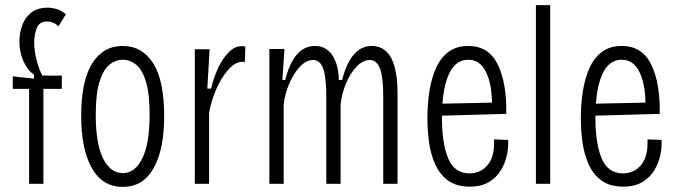

<svg xmlns="http://www.w3.org/2000/svg" viewBox="-20 -720 2649 752"><path d="M94 0V-372H30V-421L113 -412V-428Q88 -444 72 -480Q56 -516 56 -557Q56 -589 66.5 -619.5Q77 -650 101.5 -670Q126 -690 169 -690Q180 -690 199 -685.5Q218 -681 238 -664L209 -617Q196 -629 184.5 -632.5Q173 -636 165 -636Q134 -636 124 -610Q114 -584 114 -555Q114 -520 123.5 -483.5Q133 -447 146 -424H222V-372H150V0Z M461 12Q381 12 339.5 -62Q298 -136 298 -266Q298 -403 341 -471.5Q384 -540 460 -540Q537 -540 580 -472Q623 -404 623 -265Q623 -134 581.5 -61Q540 12 461 12ZM461 -42Q509 -42 537.5 -100Q566 -158 566 -271Q566 -352 552 -399Q538 -446 514 -466Q490 -486 461 -486Q432 -486 408 -466Q384 -446 369.5 -399Q355 -352 355 -270Q355 -158 383.5 -100Q412 -42 461 -42Z M743 0V-527H801L792 -373H807Q816 -414 833.5 -452Q851 -490 875 -514.5Q899 -539 924 -539Q929 -539 933 -539Q937 -539 941 -538L939 -477Q936 -478 933.5 -478Q931 -478 929 -478Q902 -478 875 -448Q848 -418 827.5 -372Q807 -326 799 -278V0Z M1035 0V-528H1094L1086 -407H1097Q1131 -540 1213 -540Q1258 -540 1282 -503Q1306 -466 1307 -407H1320Q1354 -540 1436 -540Q1537 -540 1537 -354V0H1481V-343Q1481 -417 1468.5 -451Q1456 -485 1428 -485Q1401 -485 1376 -458.5Q1351 -432 1334.5 -391.5Q1318 -351 1314 -310V0H1258V-342Q1258 -417 1246 -451Q1234 -485 1206 -485Q1179 -485 1154 -458Q1129 -431 1112 -390.5Q1095 -350 1091 -310V0Z M1820 11Q1768 11 1735.5 -12.5Q1703 -36 1685 -75.5Q1667 -115 1660.5 -162Q1654 -209 1654 -257Q1654 -313 1662 -363.5Q1670 -414 1688 -454Q1706 -494 1737 -517Q1768 -540 1814 -540Q1894 -540 1929.5 -467.5Q1965 -395 1963 -274L1711 -267Q1711 -263 1711 -258Q1711 -158 1735.5 -99.5Q1760 -41 1819 -41Q1863 -41 1890.5 -74.5Q1918 -108 1915 -174L1970 -172Q1972 -145 1965.5 -113.5Q1959 -82 1942 -53.5Q1925 -25 1895 -7Q1865 11 1820 11ZM1814 -486Q1769 -486 1744 -441Q1719 -396 1713 -314L1907 -318Q1906 -394 1882.5 -440Q1859 -486 1814 -486Z M2079 0V-700H2135V0Z M2421 11Q2369 11 2336.5 -12.5Q2304 -36 2286 -75.5Q2268 -115 2261.5 -162Q2255 -209 2255 -257Q2255 -313 2263 -363.5Q2271 -414 2289 -454Q2307 -494 2338 -517Q2369 -540 2415 -540Q2495 -540 2530.5 -467.5Q2566 -395 2564 -274L2312 -267Q2312 -263 2312 -258Q2312 -158 2336.5 -99.5Q2361 -41 2420 -41Q2464 -41 2491.5 -74.5Q2519 -108 2516 -174L2571 -172Q2573 -145 2566.5 -113.5Q2560 -82 2543 -53.5Q2526 -25 2496 -7Q2466 11 2421 11ZM2415 -486Q2370 -486 2345 -441Q2320 -396 2314 -314L2508 -318Q2507 -394 2483.5 -440Q2460 -486 2415 -486Z"/></svg>

Font: Bricolage Grotesque 12pt Condensed ExtraLight
Style: Regular
Weight: 200
Width: 3
Designer: Mathieu Triay
Foundry: Atelier Triay
Version: Version 1.001; ttfautohint (v1.8.4.7-5d5b);gftools[0.9.33.de